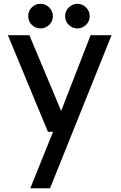

<svg xmlns="http://www.w3.org/2000/svg" viewBox="-20 -737 643 1021"><path d="M194.8 -585.9Q168 -585.9 148.9 -605Q129.9 -624 129.9 -650.9Q129.9 -678.2 148.9 -697.5Q168 -716.8 194.8 -716.8Q222.2 -716.8 241.7 -697.3Q261.2 -677.7 261.2 -650.9Q261.2 -624 241.7 -605Q222.2 -585.9 194.8 -585.9ZM392.1 -585.9Q364.7 -585.9 345.5 -605Q326.2 -624 326.2 -650.9Q326.2 -677.7 345.7 -697.3Q365.2 -716.8 392.1 -716.8Q418.5 -716.8 437.7 -697.3Q457 -677.7 457 -650.9Q457 -624 437.7 -605Q418.5 -585.9 392.1 -585.9ZM573.2 -549.8 246.1 264.2H141.1L262.2 -36.1H234.9L22 -549.8H136.2L305.2 -147L461.9 -549.8Z"/></svg>

Font: Oakes Grotesk Medium
Style: Regular
Weight: 500
Designer: Samuel Oakes
Foundry: Samuel Oakes
Version: Version 1.000;PS 001.000;hotconv 1.0.88;makeotf.lib2.5.64775